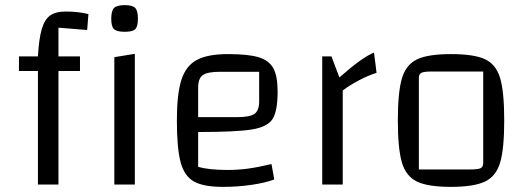

<svg xmlns="http://www.w3.org/2000/svg" viewBox="-20 -720 2053 749"><path d="M208 -612V-500H292V-443H208V0H128V-443H54V-500H128Q132 -570 143 -607Q154 -644 175.5 -659.5Q197 -675 237 -675Q285 -675 325 -665L320 -603ZM506 -510V0H426V-497ZM414 -647Q414 -678 425 -689Q436 -700 467 -700Q497 -700 507.5 -689Q518 -678 518 -647Q518 -617 508 -606.5Q498 -596 467 -596Q435 -596 424.5 -606.5Q414 -617 414 -647Z M1039 -80 1050 -20Q1016 -7 962 1Q908 9 850 9Q774 9 736.5 -12Q699 -33 684.5 -87.5Q670 -142 670 -250Q670 -353 687.5 -408Q705 -463 747.5 -486Q790 -509 870 -509Q949 -509 989.5 -496.5Q1030 -484 1046.5 -453.5Q1063 -423 1063 -363Q1063 -287 1043.5 -256Q1024 -225 963 -215Q902 -205 753 -205V-69Q796 -57 867 -57Q908 -57 946 -62Q984 -67 1039 -80ZM753 -378V-263H904Q955 -263 973 -276Q991 -289 991 -324V-440H839Q789 -440 771 -427Q753 -414 753 -378Z M1304 -418Q1352 -460 1383.5 -482.5Q1415 -505 1439 -515L1449 -436Q1415 -425 1379 -406Q1343 -387 1317 -367V0H1237V-500H1273Z M1532 -250Q1532 -361 1548 -414.5Q1564 -468 1607 -488.5Q1650 -509 1739 -509Q1829 -509 1872 -489Q1915 -469 1931 -415.5Q1947 -362 1947 -250Q1947 -139 1931 -85.5Q1915 -32 1871.5 -11.5Q1828 9 1739 9Q1650 9 1607 -11.5Q1564 -32 1548 -85.5Q1532 -139 1532 -250ZM1815 -59Q1845 -59 1855 -64Q1865 -69 1865 -84V-441H1664Q1634 -441 1624 -436Q1614 -431 1614 -416V-59Z"/></svg>

Font: Changa Light
Style: Regular
Weight: 300
Designer: Eduardo Rodriguez Tunni
Foundry: Eduardo Rodriguez Tunni
Version: Version 2.002; ttfautohint (v1.5) -l 8 -r 50 -G 110 -x 14 -H